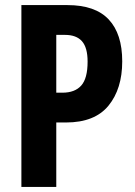

<svg xmlns="http://www.w3.org/2000/svg" viewBox="-20 -734 530 754"><path d="M245 -714Q354 -714 407 -657.5Q460 -601 460 -493Q460 -385 406 -319Q352 -253 239 -253H201V0H64V-714ZM235 -597H201V-370H225Q274 -370 299 -398Q324 -426 324 -492Q324 -547 302 -572Q280 -597 235 -597Z"/></svg>

Font: Noto Sans ExtraCondensed
Style: Bold
Weight: 700
Width: 2
Designer: Monotype Design Team
Foundry: Monotype Imaging Inc.
Version: Version 2.013; ttfautohint (v1.8.4.7-5d5b)